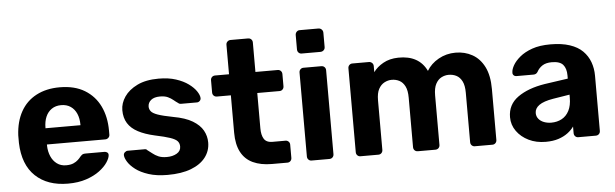

<svg xmlns="http://www.w3.org/2000/svg" viewBox="-48 -897 3431 1072"><g transform="rotate(-5 1668.0 -360.5)"><path d="M295 10Q180 10 112.5 -54Q45 -118 41 -240Q41 -248 41 -261.5Q41 -275 41 -283Q45 -360 76 -415.5Q107 -471 163 -500.5Q219 -530 294 -530Q378 -530 434.5 -495.5Q491 -461 519.5 -401.5Q548 -342 548 -265V-242Q548 -232 540.5 -225Q533 -218 523 -218H196Q196 -217 196 -214.5Q196 -212 196 -210Q197 -178 208.5 -151.5Q220 -125 241.5 -109Q263 -93 293 -93Q318 -93 334 -100Q350 -107 360.5 -117Q371 -127 376 -134Q385 -144 390.5 -146.5Q396 -149 408 -149H512Q522 -149 528.5 -143.5Q535 -138 534 -128Q533 -112 517.5 -88.5Q502 -65 472 -42.5Q442 -20 397.5 -5Q353 10 295 10ZM196 -309H392V-311Q392 -347 380.5 -373.5Q369 -400 347 -415Q325 -430 294 -430Q263 -430 241 -415Q219 -400 207.5 -373.5Q196 -347 196 -311Z M853 10Q791 10 746.5 -4.5Q702 -19 674.5 -40Q647 -61 633.5 -82.5Q620 -104 619 -119Q618 -130 626 -137Q634 -144 642 -144H739Q742 -144 745 -143Q748 -142 751 -138Q764 -129 778 -117.5Q792 -106 810.5 -98Q829 -90 857 -90Q890 -90 913 -103.5Q936 -117 936 -142Q936 -160 925.5 -172Q915 -184 886 -194Q857 -204 800 -216Q746 -228 708 -248Q670 -268 651 -298.5Q632 -329 632 -372Q632 -411 656.5 -447Q681 -483 729 -506.5Q777 -530 849 -530Q904 -530 945.5 -516.5Q987 -503 1015 -482.5Q1043 -462 1057.5 -440.5Q1072 -419 1073 -403Q1074 -393 1067 -386Q1060 -379 1051 -379H962Q957 -379 953 -380.5Q949 -382 946 -385Q934 -393 921.5 -403.5Q909 -414 892 -422Q875 -430 848 -430Q815 -430 797.5 -415.5Q780 -401 780 -379Q780 -365 789 -353Q798 -341 826 -331Q854 -321 911 -310Q979 -298 1019 -274Q1059 -250 1076.5 -218.5Q1094 -187 1094 -151Q1094 -104 1066 -67.5Q1038 -31 984.5 -10.5Q931 10 853 10Z M1438 0Q1376 0 1332 -20.5Q1288 -41 1265.5 -84Q1243 -127 1243 -192V-402H1165Q1154 -402 1147 -409Q1140 -416 1140 -427V-495Q1140 -506 1147 -513Q1154 -520 1165 -520H1243V-685Q1243 -696 1250.5 -703Q1258 -710 1268 -710H1366Q1377 -710 1384 -703Q1391 -696 1391 -685V-520H1516Q1526 -520 1533 -513Q1540 -506 1540 -495V-427Q1540 -416 1533 -409Q1526 -402 1516 -402H1391V-204Q1391 -166 1404.5 -144.5Q1418 -123 1452 -123H1525Q1535 -123 1542 -116Q1549 -109 1549 -99V-25Q1549 -14 1542 -7Q1535 0 1525 0Z M1660 0Q1650 0 1643 -7Q1636 -14 1636 -25V-495Q1636 -506 1643 -513Q1650 -520 1660 -520H1760Q1771 -520 1778 -513Q1785 -506 1785 -495V-25Q1785 -14 1778 -7Q1771 0 1760 0ZM1657 -600Q1647 -600 1640 -607Q1633 -614 1633 -625V-705Q1633 -716 1640 -723.5Q1647 -731 1657 -731H1762Q1773 -731 1780.5 -723.5Q1788 -716 1788 -705V-625Q1788 -614 1780.5 -607Q1773 -600 1762 -600Z M1934 0Q1924 0 1917 -7Q1910 -14 1910 -25V-495Q1910 -506 1917 -513Q1924 -520 1934 -520H2027Q2037 -520 2044.5 -513Q2052 -506 2052 -495V-461Q2072 -489 2107.5 -509Q2143 -529 2192 -530Q2308 -532 2351 -442Q2374 -481 2417.5 -505.5Q2461 -530 2513 -530Q2565 -530 2607 -506.5Q2649 -483 2673.5 -434.5Q2698 -386 2698 -310V-25Q2698 -14 2691 -7Q2684 0 2674 0H2575Q2565 0 2558 -7Q2551 -14 2551 -25V-302Q2551 -343 2539 -366.5Q2527 -390 2507.5 -400Q2488 -410 2464 -410Q2443 -410 2423.5 -400Q2404 -390 2391.5 -366.5Q2379 -343 2379 -302V-25Q2379 -14 2372 -7Q2365 0 2354 0H2256Q2245 0 2238 -7Q2231 -14 2231 -25V-302Q2231 -343 2219 -366.5Q2207 -390 2187.5 -400Q2168 -410 2145 -410Q2124 -410 2104 -399.5Q2084 -389 2071.5 -366Q2059 -343 2059 -303V-25Q2059 -14 2052 -7Q2045 0 2035 0Z M2972 10Q2919 10 2877 -10.5Q2835 -31 2810 -66Q2785 -101 2785 -144Q2785 -215 2842.5 -256Q2900 -297 2994 -312L3125 -331V-349Q3125 -388 3107 -409Q3089 -430 3044 -430Q3011 -430 2991 -417Q2971 -404 2960 -383Q2952 -370 2937 -370H2842Q2831 -370 2825 -376.5Q2819 -383 2820 -392Q2820 -409 2833 -432Q2846 -455 2873 -477.5Q2900 -500 2942 -515Q2984 -530 3045 -530Q3108 -530 3153 -515Q3198 -500 3225 -473Q3252 -446 3265 -410.5Q3278 -375 3278 -334V-25Q3278 -14 3271 -7Q3264 0 3253 0H3155Q3145 0 3138 -7Q3131 -14 3131 -25V-62Q3118 -43 3096 -26.5Q3074 -10 3043.5 0Q3013 10 2972 10ZM3012 -94Q3045 -94 3071 -108Q3097 -122 3112 -151Q3127 -180 3127 -224V-241L3034 -226Q2980 -217 2955 -199Q2930 -181 2930 -155Q2930 -136 2941.5 -122Q2953 -108 2972 -101Q2991 -94 3012 -94Z"/></g></svg>

Font: Rubik SemiBold
Style: Regular
Weight: 600
Designer: Hubert and Fischer
Foundry: Hubert and Fischer
Version: Version 2.300;gftools[0.9.30]